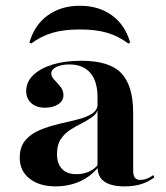

<svg xmlns="http://www.w3.org/2000/svg" viewBox="-20 -642 583 673"><path d="M321.8 -208.9V-301.6Q321.8 -357.3 296.4 -386.7Q271 -416.1 222.6 -416.1Q195.2 -416.1 177.4 -407.3Q159.7 -398.4 159.7 -384.7Q159.7 -373.4 170.6 -362.1Q181.5 -350.8 191.9 -337.9Q202.4 -325 202.4 -308.1Q202.4 -288.7 184.3 -276.6Q166.1 -264.5 137.1 -264.5Q107.3 -264.5 89.5 -280.6Q71.8 -296.8 71.8 -322.6Q71.8 -354.8 96.4 -378.6Q121 -402.4 164.1 -415.7Q207.3 -429 265.3 -429Q363.7 -429 405.2 -385.5Q446.8 -341.9 446.8 -246V-208.9ZM174.2 11.3Q118.5 11.3 83.9 -15.7Q49.2 -42.7 49.2 -88.7Q49.2 -127.4 69 -150.4Q88.7 -173.4 119.8 -186.3Q150.8 -199.2 185.5 -207.3Q220.2 -215.3 251.2 -223Q282.3 -230.6 302.4 -243.5Q322.6 -256.5 322.6 -279L324.2 -263.7Q321 -245.2 304.8 -233.1Q288.7 -221 267.7 -210.5Q246.8 -200 226.6 -187.1Q206.5 -174.2 193.1 -154.4Q179.8 -134.7 179.8 -102.4Q179.8 -68.5 197.2 -50Q214.5 -31.5 247.6 -31.5Q271 -31.5 290.7 -39.9Q310.5 -48.4 325 -66.1V-56.5Q297.6 -22.6 258.9 -5.6Q220.2 11.3 174.2 11.3ZM446.8 -45.2Q446.8 -26.6 452.8 -19Q458.9 -11.3 472.6 -11.3Q483.1 -11.3 494 -15.3Q504.8 -19.4 517.7 -28.2L521 -20.2Q499.2 -4 474.2 3.6Q449.2 11.3 416.1 11.3Q369.4 11.3 345.6 -5.6Q321.8 -22.6 321.8 -57.3V-208.9H446.8ZM259.7 -621.8Q325.8 -621.8 372.2 -588.3Q418.5 -554.8 436.3 -492.7L429.8 -489.5Q395.2 -515.3 356 -527Q316.9 -538.7 259.7 -538.7Q203.2 -538.7 163.7 -527Q124.2 -515.3 89.5 -489.5L83.1 -492.7Q100.8 -554.8 147.6 -588.3Q194.4 -621.8 259.7 -621.8Z"/></svg>

Font: Playfair 144pt SemiExpanded ExtraBold
Style: Regular
Weight: 800
Width: 6
Designer: Claus Eggers Sørensen
Foundry: Claus Eggers Sørensen
Version: Version 2.203